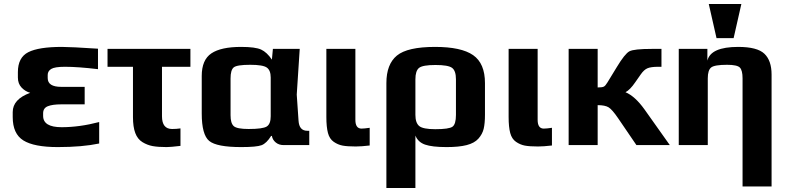

<svg xmlns="http://www.w3.org/2000/svg" viewBox="-20 -730 3966 966"><path d="M44 -141C44 -85 61.8 -45.8 97.5 -23.5C133.2 -1.2 191 10 271 10C353 10 422.3 4 479 -8V-116C413 -98.7 350 -90 290 -90C228 -90 197 -109 197 -147V-160C197 -177.3 204.8 -189.2 220.5 -195.5C236.2 -201.8 258.7 -205 288 -205H406V-293H288C242.7 -293 220 -307.7 220 -337V-353C220 -365.7 225.8 -375.7 237.5 -383C249.2 -390.3 272.3 -394 307 -394C350.3 -394 405.7 -390 473 -382V-485C381.7 -491 321 -494 291 -494C213.7 -494 157.5 -485.2 122.5 -467.5C87.5 -449.8 70 -416.3 70 -367V-340C70 -319.3 76.2 -302.5 88.5 -289.5C100.8 -276.5 115.3 -267.7 132 -263C73.3 -241.7 44 -209.3 44 -166Z M888 4V-84C874 -82 860 -81 846 -81C812 -81 795 -102.3 795 -145V-394H938V-484H521V-394H649V-141C649 -108.3 652.8 -81.7 660.5 -61C668.2 -40.3 680.2 -25 696.5 -15C712.8 -5 730 1.7 748 5C766 8.3 789.3 10 818 10C831.3 10 854.7 8 888 4Z M1342 -145C1342 -119 1335.3 -101.8 1322 -93.5C1308.7 -85.2 1278.3 -81 1231 -81C1191.7 -81 1166.7 -85.8 1156 -95.5C1145.3 -105.2 1140 -123.3 1140 -150V-335C1140 -363.7 1145.3 -382.3 1156 -391C1166.7 -399.7 1194.3 -404 1239 -404C1281.7 -404 1309.5 -399.3 1322.5 -390C1335.5 -380.7 1342 -364 1342 -340ZM1348 -46C1350 -33.3 1356.3 -22.5 1367 -13.5C1377.7 -4.5 1391 0 1407 0H1536V-72H1526C1498.7 -72 1484 -89 1482 -123L1473 -254L1488 -484H1353L1348 -430C1331.3 -454.7 1313.3 -471.5 1294 -480.5C1274.7 -489.5 1241 -494 1193 -494C1125.7 -494 1075.8 -483.2 1043.5 -461.5C1011.2 -439.8 995 -402 995 -348V-159C995 -87.7 1007.5 -41.7 1032.5 -21C1057.5 -0.3 1111.3 10 1194 10C1245.3 10 1279.3 6.8 1296 0.5C1312.7 -5.8 1328.7 -21.3 1344 -46Z M1840 2V-87C1821.3 -84.3 1807.7 -83 1799 -83C1778.3 -83 1768 -97.7 1768 -127V-484H1622V-141C1622 -107.7 1624.7 -81 1630 -61C1635.3 -41 1645 -26.2 1659 -16.5C1673 -6.8 1687.8 -0.5 1703.5 2.5C1719.2 5.5 1741.3 7 1770 7C1788.7 7 1812 5.3 1840 2Z M2420 -312C2420 -378 2400.2 -424.8 2360.5 -452.5C2320.8 -480.2 2257 -494 2169 -494C2076.3 -494 2012.3 -479.5 1977 -450.5C1941.7 -421.5 1924 -375.3 1924 -312V216H2070V-48C2078.7 -26 2094.8 -10.8 2118.5 -2.5C2142.2 5.8 2178.3 10 2227 10C2268.3 10 2302 6.7 2328 0C2354 -6.7 2373.7 -17.5 2387 -32.5C2400.3 -47.5 2409.2 -64 2413.5 -82C2417.8 -100 2420 -123.7 2420 -153ZM2274 -152C2274 -120.7 2268.2 -100.8 2256.5 -92.5C2244.8 -84.2 2216 -80 2170 -80C2128.7 -80 2101.7 -85.3 2089 -96C2076.3 -106.7 2070 -125.3 2070 -152V-331C2070 -359.7 2076.2 -378.8 2088.5 -388.5C2100.8 -398.2 2128.3 -403 2171 -403C2213.7 -403 2241.5 -398.2 2254.5 -388.5C2267.5 -378.8 2274 -359.7 2274 -331Z M2757 2V-87C2738.3 -84.3 2724.7 -83 2716 -83C2695.3 -83 2685 -97.7 2685 -127V-484H2539V-141C2539 -107.7 2541.7 -81 2547 -61C2552.3 -41 2562 -26.2 2576 -16.5C2590 -6.8 2604.8 -0.5 2620.5 2.5C2636.2 5.5 2658.3 7 2687 7C2705.7 7 2729 5.3 2757 2Z M2841 0H2987V-201C3011.7 -201 3030 -197.3 3042 -190C3054 -182.7 3070 -164.3 3090 -135L3182 0H3350L3223 -179C3191 -223.7 3159 -252.7 3127 -266C3142.3 -274 3158.7 -290.7 3176 -316L3204 -356C3214.7 -371.3 3225.8 -381.5 3237.5 -386.5C3249.2 -391.5 3267.3 -394 3292 -394H3308V-484H3260C3200 -484 3162.3 -480 3147 -472C3131.7 -464 3110.3 -437.3 3083 -392L3036 -315C3029.3 -303.7 3023.2 -296.7 3017.5 -294C3011.8 -291.3 3001.7 -290 2987 -290V-484H2841Z M3862 208V-355C3862 -401.7 3850 -436.5 3826 -459.5C3802 -482.5 3758 -494 3694 -494C3602 -494 3550.3 -471 3539 -425V-484H3395V0H3541V-336C3541 -363.3 3546.7 -381.5 3558 -390.5C3569.3 -399.5 3596 -404 3638 -404C3672 -404 3693.5 -399.3 3702.5 -390C3711.5 -380.7 3716 -362.7 3716 -336V208ZM3671 -538 3710 -710H3546L3585 -538Z"/></svg>

Font: Play
Style: Bold
Weight: 700
Designer: Jonas Hecksher
Foundry: Jonas Hecksher, Playtypeª, e-types AS
Version: Version 1.002